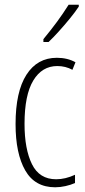

<svg xmlns="http://www.w3.org/2000/svg" viewBox="-20 -784 360 814"><path d="M214 10Q128 10 87 -61.5Q46 -133 46 -258Q46 -395 92 -467Q138 -539 221 -539Q266 -539 300 -520L287 -488Q258 -504 223 -504Q158 -504 121 -442.5Q84 -381 84 -259Q84 -152 115.5 -88Q147 -24 218 -24Q257 -24 298 -43V-8Q280 0 257.5 5Q235 10 214 10ZM314 -756Q298 -732 275.5 -704.5Q253 -677 229 -650.5Q205 -624 186 -606H164V-618Q197 -658 222 -692Q247 -726 271 -764H314Z"/></svg>

Font: Noto Sans Gurmukhi ExtraCondensed ExtraLight
Style: Regular
Weight: 200
Width: 2
Designer: Jelle Bosma - Monotype Design Team
Foundry: Monotype Imaging Inc.
Version: Version 2.004; ttfautohint (v1.8.4.7-5d5b)